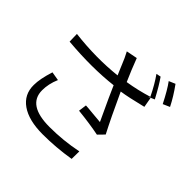

<svg xmlns="http://www.w3.org/2000/svg" viewBox="-211 -1051 1307 1307"><g transform="rotate(45 442.5 -397.5)"><path d="M119.1 -301.8C99.6 -240.2 89.8 -190.4 89.8 -151.4C88.9 -89.8 113.3 -42 162.1 -7.8C210.9 26.4 280.3 43.9 370.1 43.9C454.1 43.9 540 37.1 627.9 22.5L628.9 -50.8C543 -33.2 456.1 -24.4 368.2 -24.4C226.6 -24.4 155.3 -71.3 155.3 -166C155.3 -206.1 164.1 -248 182.6 -291ZM627 -794.9C654.3 -756.8 681.6 -710 708 -655.3C647.5 -636.7 585.9 -622.1 523.4 -612.3C500 -665 477.5 -719.7 456.1 -776.4L376 -760.7C391.6 -731.4 404.3 -704.1 414.1 -678.7C417 -671.9 421.9 -659.2 429.7 -641.6C437.5 -624 443.4 -610.4 447.3 -600.6C322.3 -586.9 190.4 -587.9 51.8 -604.5L53.7 -532.2C210 -518.6 350.6 -519.5 475.6 -534.2C491.2 -497.1 528.3 -416 586.9 -291C573.2 -292 546.9 -293.9 508.8 -297.9C470.7 -301.8 447.3 -303.7 439.5 -303.7L431.6 -245.1C506.8 -237.3 574.2 -227.5 632.8 -215.8L674.8 -258.8C640.6 -324.2 595.7 -417 540 -538.1C582 -543.9 644.5 -557.6 727.5 -578.1L714.8 -649.4L695.3 -643.6L742.2 -664.1C710 -724.6 682.6 -770.5 660.2 -801.8ZM720.7 -819.3C744.1 -788.1 771.5 -741.2 802.7 -679.7L851.6 -701.2C829.1 -746.1 800.8 -792 766.6 -838.9Z"/></g></svg>

Font: Gen Shin Gothic P Normal
Style: Regular
Weight: 300
Designer: [Source Han Sans]
Ryoko NISHIZUKA  (kana & ideographs); Paul D. Hunt (Latin, Greek & Cyrillic); Wenlong ZHANG  (bopomofo
Version: Version 1.002.20150607